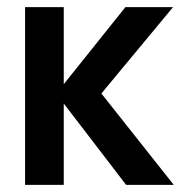

<svg xmlns="http://www.w3.org/2000/svg" viewBox="-20 -516 509 536"><path d="M50 -496H158V-281L330 -496H463L263 -255L465 0H332L158 -227V0H50Z"/></svg>

Font: Cabin Condensed SemiBold
Style: Regular
Weight: 600
Width: 3
Designer: Pablo Impallari
Foundry: Pablo Impallari. http://www.impallari.com Igino Marini. http://www.ikern.com
Version: Version 2.001